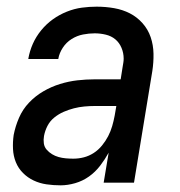

<svg xmlns="http://www.w3.org/2000/svg" viewBox="-20 -548 540 576"><path d="M162 8Q140 8 119.5 5Q99 2 81 -6.5Q63 -15 49 -29Q35 -43 27.5 -61.5Q20 -80 19 -101Q18 -122 21 -143Q26 -169 37 -194.5Q48 -220 67 -240Q86 -260 110 -274Q134 -288 160 -296Q186 -304 212 -307Q238 -310 264 -310H342L348 -348Q349 -354 350 -360Q351 -366 351 -372Q351 -389 344.5 -404.5Q338 -420 326 -430Q314 -440 297.5 -444Q281 -448 264 -448Q247 -448 229 -444.5Q211 -441 195 -431Q179 -421 168.5 -405Q158 -389 155 -372V-371H65V-372Q69 -395 78.5 -416.5Q88 -438 103.5 -457Q119 -476 138.5 -490Q158 -504 180.5 -513Q203 -522 225.5 -525Q248 -528 270 -528Q297 -528 322.5 -523.5Q348 -519 369.5 -508Q391 -497 407.5 -478.5Q424 -460 432 -436.5Q440 -413 440.5 -387Q441 -361 437 -335L382 0H291L306 -90Q295 -70 280.5 -51Q266 -32 247 -18.5Q228 -5 205.5 1.5Q183 8 162 8ZM200 -72Q216 -72 231.5 -76Q247 -80 261 -89Q275 -98 286 -111.5Q297 -125 304.5 -139.5Q312 -154 316.5 -169.5Q321 -185 324 -201L329 -230H264Q249 -230 233 -228.5Q217 -227 201.5 -223Q186 -219 171 -212.5Q156 -206 143 -195.5Q130 -185 122.5 -170.5Q115 -156 112 -140Q110 -129 111.5 -118Q113 -107 120 -99Q127 -91 136 -85.5Q145 -80 155.5 -77Q166 -74 177.5 -73Q189 -72 200 -72Z"/></svg>

Font: Iosevka Term Curly Md Obl
Style: Regular
Weight: 500
Italic angle: -9°
Designer: Belleve Invis
Foundry: Belleve Invis
Version: Version 32.3.0